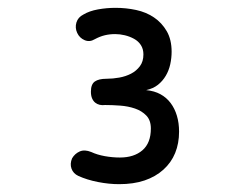

<svg xmlns="http://www.w3.org/2000/svg" viewBox="-20 -900 640 490"><path d="M180 -451Q167 -457 162.5 -469.5Q158 -482 164 -496Q171 -508 183.5 -513.5Q196 -519 213 -512Q228 -505 247.5 -501.5Q267 -498 286 -498Q322 -498 343.5 -516.5Q365 -535 365 -572Q365 -593 353.5 -605Q342 -617 324.5 -623Q307 -629 286.5 -630.5Q266 -632 248 -632Q241 -631 234.5 -632.5Q228 -634 223 -638Q218 -642 215 -649Q212 -656 212 -666Q212 -685 222 -692Q232 -699 252 -699Q268 -699 284.5 -702Q301 -705 314.5 -712Q328 -719 337 -731Q346 -743 346 -761Q346 -775 339.5 -785Q333 -795 322 -801Q311 -807 298.5 -810Q286 -813 274 -813Q260 -813 247.5 -810Q235 -807 222 -800Q209 -792 196 -797.5Q183 -803 177 -816Q171 -829 175 -842.5Q179 -856 193 -863Q208 -872 230 -876Q252 -880 275 -880Q302 -880 327.5 -874.5Q353 -869 373 -855.5Q393 -842 405.5 -820.5Q418 -799 418 -768Q418 -752 414.5 -736Q411 -720 403 -706.5Q395 -693 383 -683.5Q371 -674 353 -670Q374 -668 389.5 -659.5Q405 -651 415.5 -637Q426 -623 431.5 -604.5Q437 -586 437 -564Q437 -534 427 -509.5Q417 -485 397 -467Q377 -449 349 -439.5Q321 -430 284 -430Q258 -430 230 -435.5Q202 -441 180 -451Z"/></svg>

Font: Maple Mono NF CN
Style: Regular
Weight: 400
Monospace: yes
Designer: subframe7536
Version: Version 7.000